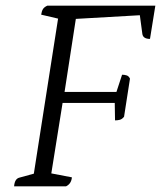

<svg xmlns="http://www.w3.org/2000/svg" viewBox="-20 -661 571 681"><path d="M30 0Q32 -27 49 -31L100 -45L186 -595L126 -609Q128 -622 132.5 -629Q137 -636 148 -641H531L512 -523Q488 -523 485 -540L476 -607L249 -594L209 -335H393L413 -396Q422 -396 429.5 -393.5Q437 -391 441 -382L420 -247Q413 -238 404.5 -236Q396 -234 388 -234L387 -296H202L162 -46L235 -32Q233 -9 214 0Z"/></svg>

Font: Petrona Light
Style: Italic
Weight: 300
Italic angle: -9°
Designer: Ringo R. Seeber
Foundry: Ringo R. Seeber
Version: Version 2.001; ttfautohint (v1.8.3)